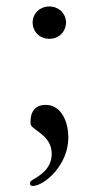

<svg xmlns="http://www.w3.org/2000/svg" viewBox="-20 -453 313 607"><path d="M135.7 -330.3C165.1 -330.3 187.9 -350.9 188.9 -382.1C187.9 -411.9 165.1 -432.5 135.7 -432.5C106.9 -432.5 83.8 -411.9 83.1 -382.1C83.8 -350.9 106.9 -330.3 135.7 -330.3ZM74.6 126.4C74.6 130.7 76.7 134.9 83.1 134.9C120 134.9 196 68.9 196 -17.8C196 -74.6 169.7 -121.4 125 -121.4C72.4 -121.4 76.7 -71.7 76.7 -61.8C76.7 -42.6 143.5 -27.7 143.5 32.7C143.5 81 105.8 102.3 81.7 116.5C78.1 118.6 74.6 121.4 74.6 126.4Z"/></svg>

Font: Margiela Serif Light
Style: Regular
Weight: 300
Designer: Andreas Faust, Stefan Endress
Version: Version 1.002;FEAKit 1.0